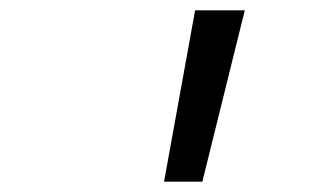

<svg xmlns="http://www.w3.org/2000/svg" viewBox="-20 -820 640 371"><path d="M297 -469 357 -800H453L371 -469Z"/></svg>

Font: Victor Mono
Style: Italic
Weight: 400
Italic angle: -12°
Monospace: yes
Designer: Rune Bjørnerås
Version: Version 1.561;gftools[0.9.30]